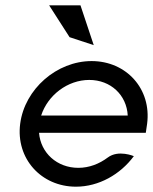

<svg xmlns="http://www.w3.org/2000/svg" viewBox="-20 -692 576 723"><path d="M333 -522 283 -672H165L242 -552ZM127 -192H529L534 -226C551 -357 456 -462 325 -462C194 -462 73 -357 56 -226C39 -95 135 11 266 11C352 11 433 -35 484 -104C484 -104 426 -129 386 -99C354 -75 316 -60 275 -60C195 -60 133 -116 127 -192ZM461 -257H135C160 -334 235 -391 316 -391C397 -391 457 -334 461 -257Z"/></svg>

Font: Charger
Style: It
Weight: 400
Designer: Jasper
Foundry: Cannot Into Space Fonts
Version: Version 0.98